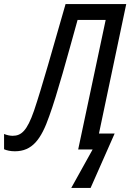

<svg xmlns="http://www.w3.org/2000/svg" viewBox="-63 -734 640 943"><path d="M287 189H382L500 -78H423L557 -714H259C196 -495 142 -302 104 -190C70 -92 42 -67 -1 -67C-15 -67 -31 -71 -43 -76V-1C-30 5 -11 9 10 9C95 9 139 -49 179 -164C218 -271 269 -460 318 -636H456L321 0H392Z"/></svg>

Font: Noto Sans Display SemiCondensed
Style: Italic
Weight: 400
Width: 4
Italic angle: -12°
Designer: Monotype Design Team
Foundry: Monotype Imaging Inc.
Version: Version 1.900